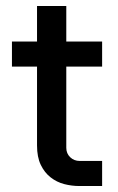

<svg xmlns="http://www.w3.org/2000/svg" viewBox="-20 -623 396 643"><path d="M246 0Q220 0 195 -6.5Q170 -13 149.5 -29Q129 -45 116.5 -71Q104 -97 104 -136V-603H202V-128Q202 -109 215 -96.5Q228 -84 247 -84H322V0ZM20 -400V-484H322V-400Z"/></svg>

Font: SUSE Thin Medium
Style: Regular
Weight: 500
Version: Version 1.000